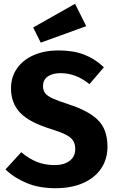

<svg xmlns="http://www.w3.org/2000/svg" viewBox="-20 -976 612 1013"><path d="M528 -621 452 -532Q381 -590 300 -590Q257 -590 232 -572.5Q207 -555 207 -522Q207 -499 218 -484.5Q229 -470 257 -457Q285 -444 341 -426Q447 -392 497 -342.5Q547 -293 547 -202Q547 -137 514 -87.5Q481 -38 419 -10.5Q357 17 272 17Q187 17 121.5 -10Q56 -37 9 -82L92 -173Q132 -139 174.5 -122Q217 -105 267 -105Q318 -105 347.5 -127.5Q377 -150 377 -190Q377 -216 366 -233.5Q355 -251 328 -265Q301 -279 250 -295Q135 -330 86.5 -381Q38 -432 38 -510Q38 -570 70 -615.5Q102 -661 159 -685.5Q216 -710 288 -710Q366 -710 423.5 -688Q481 -666 528 -621ZM435 -838 195 -751 155 -831 376 -956Z"/></svg>

Font: Fira Sans BGR
Style: Bold
Weight: 700
Designer: bBox Type GmbH & Carrois Corporate GbR & Edenspiekermann AG
Foundry: bBox Type GmbH & Carrois Corporate GbR & Edenspiekermann AG
Version: Version 4.301